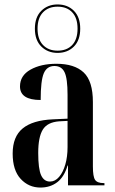

<svg xmlns="http://www.w3.org/2000/svg" viewBox="-20 -834 518 864"><path d="M162 10Q109 10 73 -29Q37 -68 37 -143Q37 -219 82 -256Q127 -293 218 -297L284 -300V-407Q284 -481 270.5 -509Q257 -537 225 -537Q191 -537 177 -504Q163 -471 163 -384Q70 -384 70 -445Q70 -494 117 -520.5Q164 -547 234 -547Q315 -547 356.5 -508Q398 -469 398 -375V-85Q398 -39 408 -24.5Q418 -10 447 -10H450V0H286V-89H284Q269 -38 237.5 -14Q206 10 162 10ZM205 -17Q228 -17 246 -38Q264 -59 274 -94Q284 -129 284 -172V-290L246 -288Q193 -284 172.5 -250.5Q152 -217 152 -146Q152 -74 165 -45.5Q178 -17 205 -17ZM239 -596Q195 -596 166 -624.5Q137 -653 137 -705Q137 -757 166 -785.5Q195 -814 239 -814Q284 -814 312.5 -785.5Q341 -757 341 -705Q341 -653 312.5 -624.5Q284 -596 239 -596ZM239 -606Q281 -606 305 -631.5Q329 -657 329 -705Q329 -753 305 -778.5Q281 -804 239 -804Q198 -804 173.5 -778.5Q149 -753 149 -705Q149 -657 173.5 -631.5Q198 -606 239 -606Z"/></svg>

Font: Noto Serif Display ExtraCondensed SemiBold
Style: Regular
Weight: 600
Width: 2
Designer: Monotype Design Team
Foundry: Monotype Imaging Inc.
Version: Version 2.009